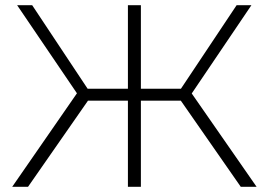

<svg xmlns="http://www.w3.org/2000/svg" viewBox="-20 -720 1036 740"><path d="M908 0 663 -352 707 -377 969 0ZM507 -332V-378H702V-332ZM709 -345 662 -355 892 -700H949ZM88 0H27L288 -377L333 -352ZM523 0H473V-700H523ZM489 -332H294V-378H489ZM287 -345 46 -700H104L333 -355Z"/></svg>

Font: Modern
Style: Regular
Weight: 300
Designer: Julieta Ulanovsky
Foundry: Julieta Ulanovsky
Version: Version 8.000